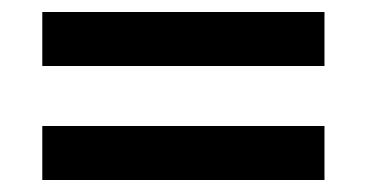

<svg xmlns="http://www.w3.org/2000/svg" viewBox="-20 -460 611 320"><path d="M520.8 -160H50.5V-250H520.8ZM520.8 -350H50.5V-440H520.8Z"/></svg>

Font: Kulim Park SemiBold
Style: Regular
Weight: 600
Designer: Noponies / Dale Sattler
Foundry: Noponies
Version: Version 1.000; ttfautohint (v1.8.3)